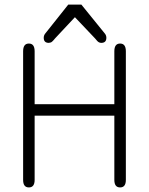

<svg xmlns="http://www.w3.org/2000/svg" viewBox="-20 -820 657 847"><path d="M178.7 -670.9 281.2 -799.8H338.9L443.4 -670.9Q449.2 -663.1 449.2 -653.3Q449.2 -630.9 426.8 -630.9Q416 -630.9 408.2 -640.1Q400.4 -649.4 399.4 -650.4L310.5 -744.1L222.7 -650.4Q220.7 -648.4 217.8 -644.5Q214.8 -640.6 212.9 -639.2Q210.9 -637.7 209 -635.7Q205.1 -631.8 195.3 -630.9Q172.9 -630.9 172.9 -653.3Q172.9 -663.1 178.7 -670.9ZM132.8 -26.4Q132.8 6.8 107.4 6.8Q82 6.8 82 -26.4V-593.8Q82 -627.9 107.4 -627.9Q132.8 -627.9 132.8 -593.8V-360.4H484.4V-593.8Q484.4 -627.9 509.8 -627.9Q535.2 -627.9 535.2 -593.8V-26.4Q535.2 6.8 509.8 6.8Q484.4 6.8 484.4 -26.4V-309.6H132.8Z"/></svg>

Font: Jura
Style: Book
Weight: 400
Version: Version 2.5